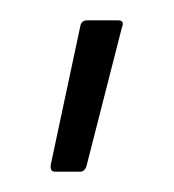

<svg xmlns="http://www.w3.org/2000/svg" viewBox="-20 -715 171 189"><path d="M34 -546Q29 -546 30 -553L59 -689Q60 -695 66 -695H96Q103 -695 100 -688L65 -551Q63 -546 59 -546Z"/></svg>

Font: Sofia Sans Extra Condensed Light
Style: Regular
Weight: 300
Designer: Botio Nikoltchev, Ani Petrova
Foundry: lettersoup
Version: Version 4.101